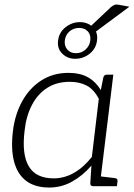

<svg xmlns="http://www.w3.org/2000/svg" viewBox="-20 -833 599 859"><path d="M200 6Q137 6 97.5 -23.5Q58 -53 43 -110Q28 -167 38 -248Q47 -321 79 -379.5Q111 -438 164 -472.5Q217 -507 286 -507Q338 -507 373 -487.5Q408 -468 431 -430L442 -485Q445 -499 458 -499H487L426 0H397Q383 0 384 -14L389 -92Q350 -47 302.5 -20.5Q255 6 200 6ZM220 -35Q268 -35 311.5 -60Q355 -85 391 -131L422 -391Q400 -433 368 -450Q336 -467 292 -467Q234 -467 191.5 -440Q149 -413 123 -363.5Q97 -314 90 -248Q77 -142 109 -88.5Q141 -35 220 -35ZM409 0 420 -45 495 -36Q501 -35 503.5 -32Q506 -29 506 -23L503 0ZM316 -570Q282 -570 258.5 -593Q235 -616 240 -652Q244 -688 273 -711Q302 -734 337 -734Q373 -734 396 -711Q419 -688 414 -652Q410 -616 381.5 -593Q353 -570 316 -570ZM320 -595Q345 -595 363 -611.5Q381 -628 384 -652Q387 -677 373 -692.5Q359 -708 334 -708Q309 -708 291 -692.5Q273 -677 270 -652Q267 -628 281 -611.5Q295 -595 320 -595ZM395 -691 366 -697 476 -801Q485 -808 492 -811Q499 -814 510 -812L559 -803L416 -697Q411 -692 406 -691Q401 -690 395 -691Z"/></svg>

Font: Aleo Light
Style: Italic
Weight: 300
Italic angle: -7°
Designer: Alessio Laiso
Foundry: Alessio Laiso
Version: Version 2.001;gftools[0.9.29]